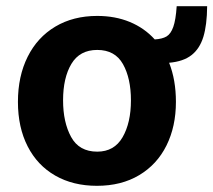

<svg xmlns="http://www.w3.org/2000/svg" viewBox="-20 -591 690 621"><path d="M38 -261.5Q38 -344.5 69.5 -407.5Q101 -470.5 159 -505Q217 -539.5 294.5 -539.5Q352.5 -539.5 399.8 -520Q447 -500.5 480.5 -463.5Q505 -465 518.8 -473.2Q532.5 -481.5 540.5 -504Q548.5 -526.5 551.5 -571H650Q649.5 -510.5 637.8 -472Q626 -433.5 599.5 -412.8Q573 -392 527 -388Q549 -332.5 549 -261.5Q549 -182 518.5 -120.5Q488 -59 430.2 -24.5Q372.5 10 293.5 10Q216.5 10 158.8 -23Q101 -56 69.5 -117.5Q38 -179 38 -261.5ZM294.5 -100.5Q349.5 -100.5 376.5 -147.2Q403.5 -194 403.5 -266.5Q403.5 -337.5 377.8 -383.5Q352 -429.5 294.5 -429.5Q238 -429.5 211 -384.5Q184 -339.5 184 -266.5Q184 -195.5 210 -148Q236 -100.5 294.5 -100.5Z"/></svg>

Font: 1883 Sans
Style: Bold
Weight: 700
Designer: 1883 Sans project is a fork of Public Sans.
Version: Version 1.009